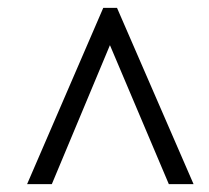

<svg xmlns="http://www.w3.org/2000/svg" viewBox="-20 -734 532 489"><path d="M49 -265 243 -714H278L473 -265H410L260 -619L112 -265Z"/></svg>

Font: Noto Serif SemiCondensed Semi
Style: Italic
Weight: 600
Width: 4
Italic angle: -12°
Designer: Monotype Design Team
Foundry: Monotype Imaging Inc.
Version: Version 1.901